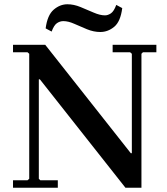

<svg xmlns="http://www.w3.org/2000/svg" viewBox="-20 -880 782 900"><path d="M568 0 167 -508H162L117 -628L109 -635H41V-670H192L593 -162H598V0ZM41 0V-35H109L117 -42V-628L162 -508V-42L169 -35H251V0ZM713 -670V-635H650L643 -628V0H598V-628L590 -635H508V-670ZM525 -857 553 -842Q545 -779 515.5 -754.5Q486 -730 450 -730Q419 -730 387.5 -743Q356 -756 328 -768.5Q300 -781 277 -781Q261 -781 247 -771.5Q233 -762 222 -732L194 -747Q202 -809 231.5 -834.5Q261 -860 296 -860Q326 -860 357.5 -847Q389 -834 419 -821Q449 -808 472 -808Q486 -808 500 -817.5Q514 -827 525 -857Z"/></svg>

Font: Brygada 1918 SemiBold
Style: Regular
Weight: 600
Designer: Mateusz Machalski | Borys Kosmynka | Przemek Hoffer
Foundry: NIEPODLEGLA 2018
Version: Version 3.006